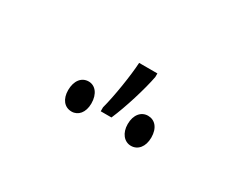

<svg xmlns="http://www.w3.org/2000/svg" viewBox="-40 -920 581 465"><g transform="rotate(30 251.0 -688.0)"><path d="M302 -780H251C249 -744 239 -680 229 -643V-632H259C276 -671 295 -733 302 -770ZM168 -680C148 -680 135 -663 135 -637C135 -612 148 -596 168 -596C186 -596 200 -611 200 -637C200 -664 186 -680 168 -680ZM334 -680C315 -680 301 -664 301 -638C301 -613 315 -596 334 -596C353 -596 367 -612 367 -638C367 -665 353 -680 334 -680Z"/></g></svg>

Font: Noto Sans Display Condensed Light
Style: Regular
Weight: 300
Width: 3
Designer: Monotype Design Team
Foundry: Monotype Imaging Inc.
Version: Version 1.900